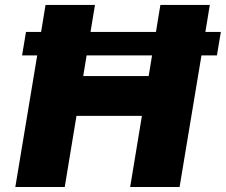

<svg xmlns="http://www.w3.org/2000/svg" viewBox="-20 -747 902 767"><path d="M862.2 -619.3 846.6 -525.6H784.8L697.4 0H500L546.9 -284.1H285.5L238.6 0H41.2L128.6 -525.6H68.2L83.8 -619.3H144.2L161.9 -727.3H359.4L341.6 -619.3H603L620.7 -727.3H818.2L800.4 -619.3ZM587.4 -525.6H326L312.5 -443.2H573.9Z"/></svg>

Font: Karasuma Gothic
Style: Italic
Weight: 900
Italic angle: -9.39999°
Designer: Rasmus Andersson / Ryoko Nishizuka
Foundry: Genbu
Version: Version 1.00